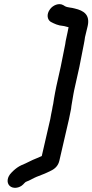

<svg xmlns="http://www.w3.org/2000/svg" viewBox="-20 -722 445 924"><path d="M272 -400 251 -306C246 -285 244 -267 240 -248C239 -240 237 -231 236 -222C234 -213 232 -204 231 -196C227 -180 225 -164 222 -149L181 29C173 32 166 36 158 39C129 50 111 62 83 73C68 80 56 89 44 100L35 109C14 130 11 157 26 172C42 188 74 184 92 165C96 161 99 157 103 154C118 148 132 141 145 134L156 129C177 121 203 111 222 101C247 90 261 73 266 50L312 -149C316 -165 318 -182 322 -198C323 -207 324 -216 326 -226C331 -254 334 -277 341 -306L362 -400C370 -436 376 -476 384 -512C386 -523 388 -533 389 -543L402 -597C414 -651 383 -671 340 -681C324 -686 306 -685 293 -692L285 -697C263 -710 234 -696 221 -678C202 -653 208 -627 224 -617C241 -608 259 -599 285 -597C294 -596 302 -592 310 -591L305 -566C303 -558 301 -549 299 -538C297 -529 295 -520 294 -510C286 -474 280 -435 272 -400Z"/></svg>

Font: Electronic
Style: BlkIt
Weight: 900
Version: Version 1.011